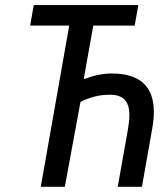

<svg xmlns="http://www.w3.org/2000/svg" viewBox="-20 -722 640 742"><path d="M96.5 -623 110.5 -702.5H514.5L500.5 -623H340.5L304 -419L305 -416.5Q362 -438 411.5 -438Q574.5 -438 574.5 -289.5Q574.5 -260.5 568.5 -226.5L528.5 0H435L474.5 -222.5Q480 -254.5 480 -276.5Q480 -317.5 461.8 -336.8Q443.5 -356 404 -356Q373.5 -356 344.5 -348.5Q315.5 -341 291 -328L230.5 0H137.5L247.5 -623Z"/></svg>

Font: JuliaMono Medium
Style: Italic
Weight: 500
Italic angle: -9°
Monospace: yes
Designer: cormullion
Foundry: corm
Version: Version 0.054; ttfautohint (v1.8.4)